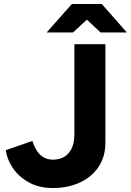

<svg xmlns="http://www.w3.org/2000/svg" viewBox="-20 -929 657 964"><path d="M9.2 -175 142.6 -221.4Q171.6 -127.4 246.2 -127.4Q276.4 -127.4 300.8 -140.7Q325.2 -154 339.3 -182.6Q353.4 -211.2 353.4 -254.2V-707H509.2V-212Q509.2 -143.6 475.5 -92.3Q441.8 -41 381.8 -13Q321.8 15 244.6 15Q173.8 15 122 -14.9Q70.2 -44.8 42.1 -88.9Q14 -133 9.2 -175ZM341.8 -899.2V-909H491.2L616.8 -766H485ZM340.8 -909H490.2V-899.2L346.8 -766H214.2Z"/></svg>

Font: 寒蝉端黑体 Light
Style: Regular
Weight: 300
Designer: ChillDuanSans {Warren2060}; 
Source Han Sans {Ryoko NISHIZUKA 西塚涼子 (kana, bopomofo & ideographs); Paul D. Hunt (Latin, G
Foundry: ChillType&Adobe
Version: Version 1.300;Glyphs 3.3 (3306)